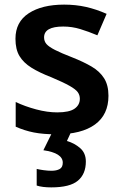

<svg xmlns="http://www.w3.org/2000/svg" viewBox="-20 -572 530 832"><path d="M450 -157Q450 -75 391.5 -32.5Q333 10 224 10Q167 10 126.5 2Q86 -6 48 -23V-130Q88 -111 136.5 -98Q185 -85 228 -85Q280 -85 303 -101Q326 -117 326 -144Q326 -160 317 -172.5Q308 -185 281.5 -200Q255 -215 203 -237Q151 -257 116.5 -278.5Q82 -300 64.5 -329Q47 -358 47 -404Q47 -477 104.5 -514.5Q162 -552 258 -552Q308 -552 352.5 -542Q397 -532 442 -512L402 -419Q364 -435 328 -446Q292 -457 254 -457Q171 -457 171 -410Q171 -393 181.5 -381Q192 -369 218.5 -355.5Q245 -342 294 -323Q342 -304 377 -283.5Q412 -263 431 -233Q450 -203 450 -157ZM352 128Q352 182 317.5 211Q283 240 202 240Q183 240 167 238Q151 236 139 232V160Q151 163 169.5 165.5Q188 168 203 168Q225 168 238.5 160.5Q252 153 252 133Q252 91 168 79L207 0H288L270 39Q302 48 327 69.5Q352 91 352 128Z"/></svg>

Font: Noto Sans Gujarati SemiBold
Style: Regular
Weight: 600
Designer: Jelle Bosma - Monotype Design Team, Universal Thirst
Foundry: Monotype Imaging Inc.
Version: Version 2.106; ttfautohint (v1.8.4.7-5d5b)